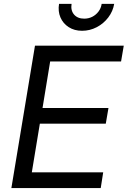

<svg xmlns="http://www.w3.org/2000/svg" viewBox="-20 -961 652 981"><path d="M38.1 0 158.7 -727.5H612.3L598.6 -647H236.3L197.3 -409.2H534.2L520.5 -329.1H183.6L142.6 -80.6H507.3L494.6 0ZM399.4 -803.7Q359.9 -803.7 331.1 -822.3Q302.2 -840.8 288.8 -872.1Q275.4 -903.3 281.7 -941.4H345.7Q340.3 -907.7 358.4 -886.7Q376.5 -865.7 410.2 -865.7Q432.6 -865.7 451.4 -875.2Q470.2 -884.8 483.2 -901.9Q496.1 -918.9 499.5 -941.4H563.5Q557.1 -903.3 533.2 -871.8Q509.3 -840.3 474.1 -822Q439 -803.7 399.4 -803.7Z"/></svg>

Font: Inter 20pt
Style: Italic
Weight: 400
Italic angle: -9.3988°
Version: Version 4.001;git-66647c0bb